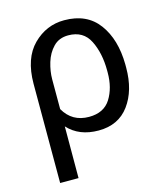

<svg xmlns="http://www.w3.org/2000/svg" viewBox="-111 -623 788 911"><g transform="rotate(-15 283.5 -167.5)"><path d="M313 9.8Q217.3 9.8 162.1 -50.8L161.6 203.1H71.3V-284.7Q71.8 -409.2 136.2 -473.6Q200.7 -538.1 289.1 -538.1Q400.4 -538.1 457.3 -460.9Q514.2 -383.8 515.6 -260.7V-244.6Q515.6 -132.8 463.1 -61.5Q410.6 9.8 313 9.8ZM162.1 -135.7Q202.6 -64.5 285.6 -64.5Q358.9 -64.5 391.8 -116.9Q424.8 -169.4 424.8 -244.6V-254.9Q424.8 -339.8 394 -401.9Q363.3 -463.9 289.1 -463.9Q243.7 -463.9 215.6 -434.8Q187.5 -405.8 174.8 -363.5Q162.1 -321.3 162.1 -281.7Z"/></g></svg>

Font: Roboto21382017
Style: Regular
Weight: 400
Designer: Christian Robertson
Foundry: Google
Version: Version 2.138; 2017